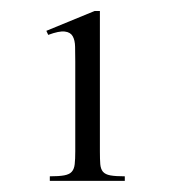

<svg xmlns="http://www.w3.org/2000/svg" viewBox="-20 -629 314 350"><path d="M70.8 -299.3V-307.6Q87.4 -307.6 96.9 -309.3Q106.4 -311 110.8 -315.9Q115.2 -320.8 116.2 -329.8Q117.2 -338.9 117.2 -353V-516.6Q117.2 -531.2 116.9 -543.5Q116.7 -555.7 112.5 -563Q108.4 -570.3 98.1 -571.5Q87.9 -572.8 67.9 -565.4L64.5 -572.8L152.3 -608.9H162.1V-353Q162.1 -338.4 162.8 -329.6Q163.6 -320.8 167.7 -315.9Q171.9 -311 181.2 -309.3Q190.4 -307.6 207.5 -307.6V-299.3Z"/></svg>

Font: Surma
Style: Regular
Weight: 400
Designer: Sue Lloyd-Williams
Foundry: Sylheti Translation And Research
Version: Version 3.000